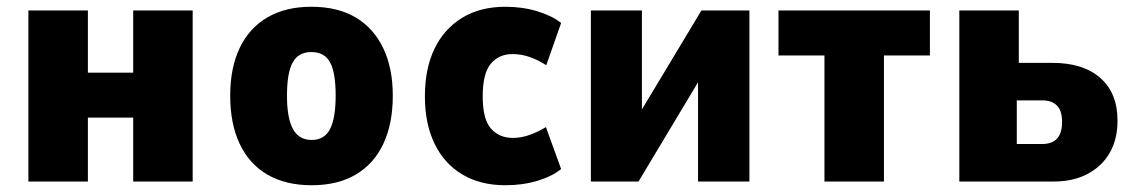

<svg xmlns="http://www.w3.org/2000/svg" viewBox="-20 -537 3370 568"><path d="M64 0V-506H240V-322H374V-506H550V0H374V-189H240V0Z M902 11Q825 11 771 -20.5Q717 -52 689 -111.5Q661 -171 661 -254Q661 -336 689 -395Q717 -454 771 -485.5Q825 -517 901 -517Q979 -517 1032 -485.5Q1085 -454 1113.5 -395Q1142 -336 1142 -254Q1142 -171 1114 -111.5Q1086 -52 1032.5 -20.5Q979 11 902 11ZM902 -123Q940 -123 956.5 -155.5Q973 -188 973 -254Q973 -322 956.5 -352.5Q940 -383 901 -383Q863 -383 846 -352.5Q829 -322 829 -254Q829 -188 846.5 -155.5Q864 -123 902 -123Z M1475 11Q1401 11 1347.5 -21Q1294 -53 1265.5 -112Q1237 -171 1237 -252Q1237 -334 1265.5 -393Q1294 -452 1347.5 -484.5Q1401 -517 1475 -517Q1526 -517 1570 -503.5Q1614 -490 1640 -469L1596 -344Q1573 -359 1548 -368Q1523 -377 1496 -377Q1456 -377 1432 -348.5Q1408 -320 1408 -252Q1408 -184 1432.5 -156.5Q1457 -129 1497 -129Q1523 -129 1548.5 -138.5Q1574 -148 1595 -161L1640 -37Q1613 -15 1569.5 -2Q1526 11 1475 11Z M1728 0V-506H1879V-175H1856L2055 -506H2197V0H2045V-332H2068L1869 0Z M2419 0V-373H2283V-506H2731V-373H2595V0Z M2818 0V-506H2994V-351H3094Q3184 -351 3235 -306.5Q3286 -262 3286 -180Q3286 -125 3263 -85Q3240 -45 3197.5 -22.5Q3155 0 3098 0ZM2988 -111H3063Q3093 -111 3107.5 -127.5Q3122 -144 3122 -176Q3122 -210 3106.5 -225Q3091 -240 3064 -240H2988Z"/></svg>

Font: Nunito Sans 7pt Condensed Black
Style: Regular
Weight: 900
Width: 3
Designer: Vernon Adams
Foundry: Vernon Adams
Version: Version 3.101;gftools[0.9.27]